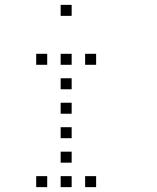

<svg xmlns="http://www.w3.org/2000/svg" viewBox="-20 -793 640 785"><path d="M229 -773Q228 -773 228 -773Q228 -773 228 -772V-729Q228 -728 228 -728Q228 -728 229 -728H272Q273 -728 273 -728Q273 -728 273 -729V-772Q273 -773 273 -773Q273 -773 272 -773ZM129 -573Q128 -573 128 -573Q128 -573 128 -572V-529Q128 -528 128 -528Q128 -528 129 -528H172Q173 -528 173 -528Q173 -528 173 -529V-572Q173 -573 173 -573Q173 -573 172 -573ZM229 -573Q228 -573 228 -573Q228 -573 228 -572V-529Q228 -528 228 -528Q228 -528 229 -528H272Q273 -528 273 -528Q273 -528 273 -529V-572Q273 -573 273 -573Q273 -573 272 -573ZM329 -573Q328 -573 328 -573Q328 -573 328 -572V-529Q328 -528 328 -528Q328 -528 329 -528H372Q373 -528 373 -528Q373 -528 373 -529V-572Q373 -573 373 -573Q373 -573 372 -573ZM229 -473Q228 -473 228 -473Q228 -473 228 -472V-429Q228 -428 228 -428Q228 -428 229 -428H272Q273 -428 273 -428Q273 -428 273 -429V-472Q273 -473 273 -473Q273 -473 272 -473ZM229 -373Q228 -373 228 -373Q228 -373 228 -372V-329Q228 -328 228 -328Q228 -328 229 -328H272Q273 -328 273 -328Q273 -328 273 -329V-372Q273 -373 273 -373Q273 -373 272 -373ZM229 -273Q228 -273 228 -273Q228 -273 228 -272V-229Q228 -228 228 -228Q228 -228 229 -228H272Q273 -228 273 -228Q273 -228 273 -229V-272Q273 -273 273 -273Q273 -273 272 -273ZM229 -173Q228 -173 228 -173Q228 -173 228 -172V-129Q228 -128 228 -128Q228 -128 229 -128H272Q273 -128 273 -128Q273 -128 273 -129V-172Q273 -173 273 -173Q273 -173 272 -173ZM129 -73Q128 -73 128 -73Q128 -73 128 -72V-29Q128 -28 128 -28Q128 -28 129 -28H172Q173 -28 173 -28Q173 -28 173 -29V-72Q173 -73 173 -73Q173 -73 172 -73ZM229 -73Q228 -73 228 -73Q228 -73 228 -72V-29Q228 -28 228 -28Q228 -28 229 -28H272Q273 -28 273 -28Q273 -28 273 -29V-72Q273 -73 273 -73Q273 -73 272 -73ZM329 -73Q328 -73 328 -73Q328 -73 328 -72V-29Q328 -28 328 -28Q328 -28 329 -28H372Q373 -28 373 -28Q373 -28 373 -29V-72Q373 -73 373 -73Q373 -73 372 -73Z"/></svg>

Font: Doto Light
Style: Regular
Weight: 300
Monospace: yes
Version: Version 1.000